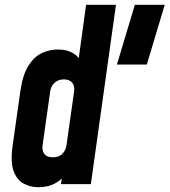

<svg xmlns="http://www.w3.org/2000/svg" viewBox="-20 -770 709 803"><path d="M141 13Q108.5 13 80 -1.5Q51.5 -16 37.2 -53.8Q23 -91.5 33 -162L65 -388Q75 -458.5 99.8 -496.5Q124.5 -534.5 156.8 -548.8Q189 -563 221 -563Q262.5 -563 289.2 -545.2Q316 -527.5 327 -495L301 -466L340 -750H465L360 0H235L247 -84L265 -55Q245 -23 213.8 -5Q182.5 13 141 13ZM200.5 -112Q225.5 -112 240.2 -126.2Q255 -140.5 258 -162L290 -388Q293 -410 282 -424Q271 -438 247 -438Q225 -438 209.2 -424.8Q193.5 -411.5 190 -388L158 -162Q155 -140.5 165.5 -126.2Q176 -112 200.5 -112ZM469 -500 544 -750H669L594 -500Z"/></svg>

Font: Mohave Light
Style: Bold Italic
Weight: 700
Italic angle: -8°
Version: Version 2.003